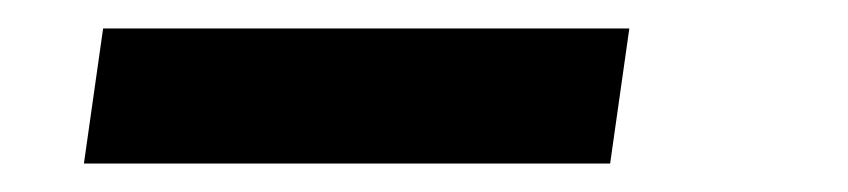

<svg xmlns="http://www.w3.org/2000/svg" viewBox="-20 0 596 135"><path d="M39 115H409L422.5 20H52.5Z"/></svg>

Font: Mohave Medium
Style: Italic
Weight: 500
Italic angle: -8°
Designer: Gumpita Rahayu
Foundry: Tokotype
Version: Version 2.002; ttfautohint (v1.8.3)